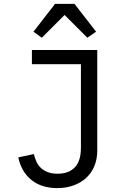

<svg xmlns="http://www.w3.org/2000/svg" viewBox="-20 -955 640 987"><path d="M480 -698V-181Q480 -137 465 -101Q450 -65 422.5 -40Q395 -15 357 -1.5Q319 12 274 12Q194 12 142 -29.5Q90 -71 74 -146L154 -163Q159 -142 167.5 -123.5Q176 -105 190.5 -91.5Q205 -78 226 -70Q247 -62 276 -62Q333 -62 364.5 -94.5Q396 -127 396 -196V-625H144V-698ZM363 -935 474 -792 429 -761 312 -878 195 -761 152 -792 263 -935Z"/></svg>

Font: IBM Plaex Mono
Style: Regular
Weight: 400
Designer: Mike Abbink, Paul van der Laan, Pieter van Rosmalen
Foundry: Bold Monday
Version: Version 2.003